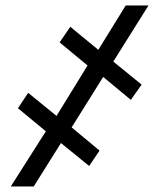

<svg xmlns="http://www.w3.org/2000/svg" viewBox="-20 -675 569 695"><path d="M353.5 -396.5 239.3 -213.9 340.3 -129.9 302.7 -74.2 200.7 -157.2 102.1 0H19L146 -199.7L44.9 -283.2L82 -338.9L184.6 -255.4L296.9 -438L195.8 -521.5L234.4 -578.1L335.9 -494.6L435.1 -655.3H517.6L390.1 -452.1L492.7 -368.7L453.6 -313.5Z"/></svg>

Font: Roboto Condensed ExtraBold
Style: Italic
Weight: 800
Italic angle: -12°
Designer: Christian Robertson
Foundry: Google
Version: Version 3.008; 2023